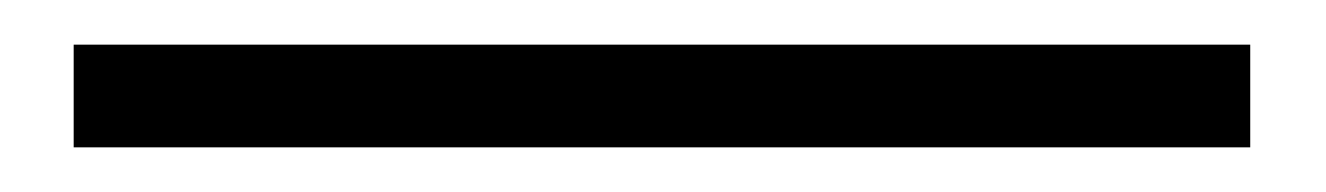

<svg xmlns="http://www.w3.org/2000/svg" viewBox="-20 66 594 86"><path d="M13 132V86H540V132Z"/></svg>

Font: Noto Sans SC Thin Light
Style: Regular
Weight: 300
Version: Version 2.004-H2;hotconv 1.0.118;makeotfexe 2.5.65603